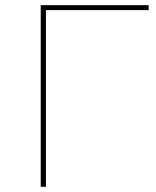

<svg xmlns="http://www.w3.org/2000/svg" viewBox="-20 -720 601 740"><path d="M137 0H157V-681H553V-700H137Z"/></svg>

Font: Chess Sans Thin
Style: Regular
Weight: 100
Designer: Wolf Bōese
Foundry: Wolf Bōese
Version: Version 7.223;Glyphs 3.3 (3306)